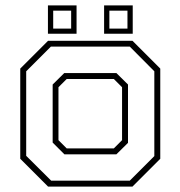

<svg xmlns="http://www.w3.org/2000/svg" viewBox="-20 -691 668 711"><path d="M158 0 55 -103V-437L158 -540H470.5L573.5 -437V-103L470.5 0ZM169.5 -22H460.5L551.5 -113V-427L460.5 -518.5H168.5L77 -427V-114ZM218.5 -119.5 175 -163V-378L218 -420.5H411L454 -378V-162L411 -119.5ZM227 -141.5H401.5L432 -172V-368L401.5 -398.5H227L196.5 -368V-172ZM365.5 -566V-671H471.5V-566ZM157.5 -566V-671H263.5V-566ZM177 -585H243.5V-651.5H177ZM385 -585H452V-651.5H385Z"/></svg>

Font: Tourney ExtraLight
Style: Regular
Weight: 250
Designer: Tyler Finck
Foundry: Etcetera Type Co
Version: Version 1.015